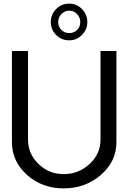

<svg xmlns="http://www.w3.org/2000/svg" viewBox="-20 -1032 765 1062"><path d="M363 -809Q320 -809 290.5 -838.5Q261 -868 261 -910Q261 -952 290.5 -982Q320 -1012 363 -1012Q404 -1012 433.5 -982Q463 -952 463 -910Q463 -869 433.5 -839Q404 -809 363 -809ZM319.5 -866.5Q337 -849 363 -849Q389 -849 406.5 -866.5Q424 -884 424 -910Q424 -936 406 -954.5Q388 -973 363 -973Q338 -973 320 -954.5Q302 -936 302 -910Q302 -884 319.5 -866.5ZM332 10Q213 10 129.5 -64.5Q46 -139 46 -246V-750H135V-260Q135 -181 193 -125Q251 -69 332 -69Q415 -69 475.5 -125Q536 -181 536 -260V-750H624V-246Q624 -139 538 -64.5Q452 10 332 10Z"/></svg>

Font: Oakes Grotesk
Style: Regular
Weight: 400
Designer: Samuel Oakes
Foundry: Samuel Oakes
Version: Version 1.000;PS 001.000;hotconv 1.0.88;makeotf.lib2.5.64775